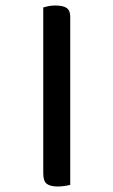

<svg xmlns="http://www.w3.org/2000/svg" viewBox="-20 -668 412 697"><path d="M137 -641Q143 -643 155 -645.5Q167 -648 180 -648Q209 -648 222 -639Q235 -630 235 -608V3Q228 5 215.5 7Q203 9 189 9Q163 9 150 -0.5Q137 -10 137 -39Z"/></svg>

Font: Baloo 2 Medium
Style: Regular
Weight: 500
Designer: Sarang Kulkarni and Ek Type
Foundry: Ek Type
Version: Version 1.640;hotconv 1.0.111;makeotfexe 2.5.65597; ttfautoh